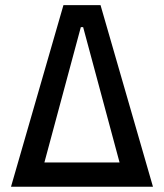

<svg xmlns="http://www.w3.org/2000/svg" viewBox="-20 -713 626 733"><path d="M22 0 222.2 -693.4H363.8L564 0H461.4L297.4 -609.4H288.6L124.5 0ZM85.4 0V-92.8H495.6V0Z"/></svg>

Font: Cascadia Code PL
Style: Regular
Weight: 400
Monospace: yes
Designer: Aaron Bell
Foundry: Saja Typeworks
Version: Version 2102.003